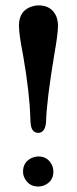

<svg xmlns="http://www.w3.org/2000/svg" viewBox="-20 -678 284 708"><path d="M122.1 -658.2Q170.4 -658.2 188 -616.7Q193.8 -601.1 193.8 -583Q193.8 -552.7 180.2 -477.1Q151.9 -306.6 149.9 -230Q147.5 -189.5 122.1 -188Q98.1 -188 93.8 -216.8Q92.3 -226.6 91.8 -242.2Q89.4 -334.5 65.4 -472.7Q64.5 -477.1 64 -480Q50.3 -550.8 49.8 -583Q49.8 -640.6 100.1 -654.8Q111.3 -658.2 122.1 -658.2ZM64.9 -44.9Q64.9 -80.1 96.2 -95.2Q108.4 -100.6 121.1 -101.1Q156.2 -101.1 171.4 -69.8Q176.8 -57.6 176.8 -44.9Q176.8 -10.7 145.5 4.4Q133.3 9.8 121.1 9.8Q86.4 9.8 70.8 -21Q64.9 -32.7 64.9 -44.9Z"/></svg>

Font: Linux Libertine O
Style: Semibold
Weight: 700
Designer: Philipp H. Poll
Foundry: Philipp H. Poll
Version: Version 5.0.0